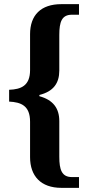

<svg xmlns="http://www.w3.org/2000/svg" viewBox="-20 -780 425 926"><path d="M276 126H361V74H327C278 74 266 39 266 -24V-196C266 -258 236 -298 170 -316V-322C238 -339 266 -379 266 -440V-611C266 -675 278 -709 327 -709H361V-760H276C177 -760 125 -707 125 -615V-442C125 -366 81 -349 24 -347V-290C81 -287 125 -271 125 -193V-22C125 69 177 126 276 126Z"/></svg>

Font: Noto Serif Condensed
Style: Bold
Weight: 700
Width: 3
Designer: Monotype Design Team
Foundry: Monotype Imaging Inc.
Version: Version 2.015